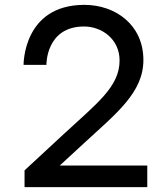

<svg xmlns="http://www.w3.org/2000/svg" viewBox="-20 -770 691 790"><path d="M586 0V-89H226L328 -183C458 -303 570 -389 570 -523C570 -668 455 -750 327 -750C74 -750 77 -503 77 -503H171C171 -503 168 -661 326 -661C398 -661 472 -610 472 -521C472 -413 378 -344 243 -219L81 -69V0Z"/></svg>

Font: Be Vietnam Pro
Style: Regular
Weight: 400
Designer: Lam Bao, Tony Le, Vietanh Nguyen
Foundry: Yellow Type Foundry
Version: Version 1.002